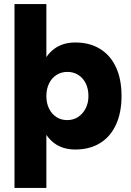

<svg xmlns="http://www.w3.org/2000/svg" viewBox="-20 -720 640 940"><path d="M51 200V-700H207V200ZM349 12Q287 12 245 -19.5Q203 -51 182 -110Q161 -169 161 -250Q161 -332 182 -390.5Q203 -449 245 -480.5Q287 -512 349 -512Q419 -512 470 -480.5Q521 -449 548 -390.5Q575 -332 575 -250Q575 -169 548 -110Q521 -51 470 -19.5Q419 12 349 12ZM309 -132Q339 -132 362 -147Q385 -162 399 -188.5Q413 -215 413 -250Q413 -285 400 -311.5Q387 -338 363.5 -353Q340 -368 310 -368Q280 -368 256.5 -353Q233 -338 220 -311Q207 -284 207 -250Q207 -215 220 -188.5Q233 -162 256 -147Q279 -132 309 -132Z"/></svg>

Font: Figtree Light ExtraBold
Style: Regular
Weight: 800
Version: Version 2.001;gftools[0.9.30]